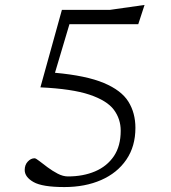

<svg xmlns="http://www.w3.org/2000/svg" viewBox="-20 -747 690 777"><path d="M240.5 10Q151.5 10 115.8 -10.2Q80 -30.5 80 -59Q80 -80 92.5 -93.2Q105 -106.5 120 -106.5Q125 -106.5 139 -95.5Q153 -84.5 172.5 -70Q192 -55.5 213.5 -44.2Q235 -33 255 -33Q316.5 -33 364.8 -53.5Q413 -74 440.8 -115Q468.5 -156 468.5 -218Q468.5 -265.5 440.8 -302.8Q413 -340 342.5 -363.8Q272 -387.5 143.5 -393.5L230.5 -707H424.5L565 -727L539.5 -649H261L202.5 -452.5Q329.5 -441 400.2 -411.2Q471 -381.5 499.5 -335.8Q528 -290 528 -229.5Q528 -154.5 491.2 -100.8Q454.5 -47 389.5 -18.5Q324.5 10 240.5 10Z"/></svg>

Font: Newsreader 6pt Light
Style: Regular
Weight: 300
Designer: Hugues Gentile
Foundry: Production Type
Version: Version 1.003; ttfautohint (v1.8.3)